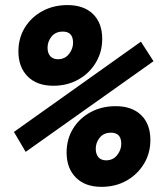

<svg xmlns="http://www.w3.org/2000/svg" viewBox="-20 -723 626 753"><path d="M189 -386.7Q125 -386.7 88.6 -423.1Q52.2 -459.5 52.2 -521.5Q52.2 -573.2 77.1 -614.3Q102.1 -655.3 145.8 -679.2Q189.5 -703.1 244.6 -703.1Q308.6 -703.1 344.7 -668Q380.9 -632.8 380.9 -570.3Q380.9 -519 355.7 -477.3Q330.6 -435.5 287.4 -411.1Q244.1 -386.7 189 -386.7ZM377.9 9.8Q314 9.8 277.6 -26.6Q241.2 -63 241.2 -125Q241.2 -176.8 266.1 -217.8Q291 -258.8 334.7 -282.7Q378.4 -306.6 433.6 -306.6Q497.6 -306.6 533.7 -271.5Q569.8 -236.3 569.8 -173.8Q569.8 -122.6 544.7 -80.8Q519.5 -39.1 476.3 -14.6Q433.1 9.8 377.9 9.8ZM80.6 -127.4 34.7 -205.6 532.7 -559.6 582 -482.9ZM396 -94.2Q423.3 -94.2 439.5 -114.7Q455.6 -135.3 455.6 -158.7Q455.6 -202.6 415.5 -202.6Q386.7 -202.6 371.1 -183.1Q355.5 -163.6 355.5 -139.6Q355.5 -118.7 366 -106.4Q376.5 -94.2 396 -94.2ZM207 -490.7Q234.4 -490.7 250.5 -511.2Q266.6 -531.7 266.6 -555.2Q266.6 -599.1 226.6 -599.1Q197.8 -599.1 182.1 -579.6Q166.5 -560.1 166.5 -536.1Q166.5 -515.1 177 -502.9Q187.5 -490.7 207 -490.7Z"/></svg>

Font: Cascadia Mono
Style: Bold Italic
Weight: 700
Italic angle: -10°
Monospace: yes
Designer: Aaron Bell
Foundry: Saja Typeworks
Version: Version 2404.023; ttfautohint (v1.8.4)